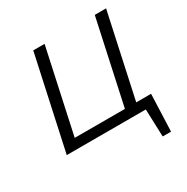

<svg xmlns="http://www.w3.org/2000/svg" viewBox="-189 -820 1145 1176"><g transform="rotate(-30 383.0 -231.5)"><path d="M591 -67H696L686 195H627L620 0H61L204 -658H284L156 -67H511L639 -658H719Z"/></g></svg>

Font: EauTestInfant Medium
Style: Italic
Weight: 500
Italic angle: -12°
Designer: Christian Thalmann (Catharsis Fonts)
Version: Version 0.001;PS 000.001;hotconv 1.0.88;makeotf.lib2.5.64775